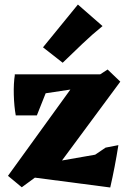

<svg xmlns="http://www.w3.org/2000/svg" viewBox="-20 -805 563 843"><path d="M75.5 17.2 15 -33 328.5 -466.5 395 -462.5 452.5 -499.8 508.2 -446.5 210.8 -44.5 147.5 -35.5ZM464 18.2 93.8 -30.2 123.8 -78 397.8 -125.8 443.5 -156.8 499.8 -167.8Q492 -118.5 483.1 -72.4Q474.2 -26.2 464 18.2ZM49.2 -298.2Q42 -337.8 40.6 -388.5Q39.2 -439.2 45.5 -478.5L199.2 -442.5L141.8 -298.2ZM46.5 -375.2 44.8 -478.5H444.2L404.2 -429.2ZM255.2 -529.5 168.8 -597.2 322 -785 430.2 -690.5Q385.2 -654.2 341.2 -612.1Q297.2 -570 255.2 -529.5Z"/></svg>

Font: Eczar
Style: Regular
Weight: 400
Designer: Vaibhav Singh
Foundry: Rosetta Type Foundry
Version: Version 2.000